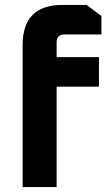

<svg xmlns="http://www.w3.org/2000/svg" viewBox="-20 -760 452 780"><path d="M72 0V-578Q72 -740 234 -740H332L392 -695V-620H242Q210 -620 210 -588V-528H382V-408H210V0Z"/></svg>

Font: Oxanium
Style: Bold
Weight: 700
Designer: Severin Meyer
Version: Version 2.000